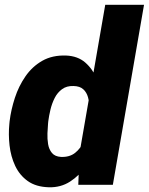

<svg xmlns="http://www.w3.org/2000/svg" viewBox="-20 -770 620 800"><path d="M311 -130.4 418.5 -750H580.1L450.2 0H306.2ZM19 -253.9 20 -264.6Q25.9 -313 42 -362.3Q58.1 -411.6 86.2 -452.1Q114.3 -492.7 156 -516.6Q197.8 -540.5 255.4 -538.6Q304.2 -536.6 335.4 -509.3Q366.7 -481.9 383.8 -440.2Q400.9 -398.4 407.2 -352.5Q413.6 -306.6 412.6 -268.1L411.1 -254.9Q403.8 -213.4 386 -166.7Q368.2 -120.1 339.6 -79.3Q311 -38.6 272 -13.4Q232.9 11.7 183.6 10.3Q129.9 8.8 95.7 -15.6Q61.5 -40 43.2 -79.1Q24.9 -118.2 19.8 -164.1Q14.6 -210 19 -253.9ZM181.2 -265.1 180.2 -254.9Q178.7 -237.3 177.7 -214.4Q176.8 -191.4 180.4 -169.4Q184.1 -147.5 196.5 -132.6Q209 -117.7 233.9 -116.2Q270 -114.7 293.2 -133.3Q316.4 -151.9 328.9 -180.9Q341.3 -210 344.7 -240.7L349.1 -279.8Q351.6 -299.8 351.8 -322.3Q352.1 -344.7 346.7 -364.7Q341.3 -384.8 327.1 -397.9Q313 -411.1 286.1 -411.6Q257.8 -412.6 238.5 -398.4Q219.2 -384.3 207.8 -361.6Q196.3 -338.9 190.2 -313.2Q184.1 -287.6 181.2 -265.1Z"/></svg>

Font: Roboto Black
Style: Italic
Weight: 900
Italic angle: -12°
Designer: Christian Robertson
Foundry: Google
Version: Version 3.0; 2020